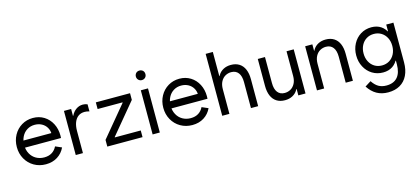

<svg xmlns="http://www.w3.org/2000/svg" viewBox="-70 -1307 4617 2118"><g transform="rotate(-15 2238.0 -247.5)"><path d="M42 -252Q42 -327.1 75.2 -387.7Q108.4 -448.2 166 -482.9Q223.6 -517.6 294.9 -517.6Q366.2 -517.6 421.9 -482.9Q477.5 -448.2 508.8 -387.7Q540 -327.1 540 -252Q540 -242.2 539.1 -223.6H108.4V-303.7H458L450.2 -293Q450.2 -334 430.2 -367.7Q410.2 -401.4 375 -420.4Q339.8 -439.5 294.9 -439.5Q246.1 -439.5 207.5 -415.5Q168.9 -391.6 147.5 -349.1Q126 -306.6 126 -252Q126 -197.3 149.4 -154.3Q172.9 -111.3 213.9 -87.9Q254.9 -64.5 306.6 -64.5Q358.4 -64.5 395 -87.4Q431.6 -110.4 451.2 -151.4L523.4 -120.1Q494.1 -57.6 437.5 -22Q380.9 13.7 304.7 13.7Q230.5 13.7 170.4 -21Q110.4 -55.7 76.2 -116.7Q42 -177.7 42 -252Z M647.5 -503.9H729.5V0H647.5ZM714.8 -341.8V-425.8H745.1L714.8 -341.8Q714.8 -389.6 735.4 -430.2Q755.9 -470.7 790 -494.1Q824.2 -517.6 865.2 -517.6Q892.6 -517.6 918 -506.8V-425.8Q890.6 -434.6 863.3 -434.6Q821.3 -434.6 791.5 -413.1Q761.7 -391.6 745.6 -350.6Q729.5 -309.6 729.5 -252Z M1007.8 -76.2H1110.4H1410.2V0H1007.8ZM1299.8 -427.7 1295.9 -419.9V-435.5L1402.3 -427.7L1110.4 -76.2L1114.3 -84V-68.4L1007.8 -76.2ZM1011.7 -503.9H1402.3V-427.7H1299.8H1011.7Z M1525.4 -503.9H1607.4V0H1525.4ZM1511.7 -664.1Q1511.7 -679.7 1519 -692.4Q1526.4 -705.1 1538.6 -711.9Q1550.8 -718.8 1566.4 -718.8Q1582 -718.8 1594.7 -711.9Q1607.4 -705.1 1614.3 -692.4Q1621.1 -679.7 1621.1 -664.1Q1621.1 -648.4 1614.3 -636.2Q1607.4 -624 1594.7 -616.7Q1582 -609.4 1566.4 -609.4Q1550.8 -609.4 1538.6 -616.7Q1526.4 -624 1519 -636.2Q1511.7 -648.4 1511.7 -664.1Z M1714.8 -252Q1714.8 -327.1 1748 -387.7Q1781.2 -448.2 1838.9 -482.9Q1896.5 -517.6 1967.8 -517.6Q2039.1 -517.6 2094.7 -482.9Q2150.4 -448.2 2181.6 -387.7Q2212.9 -327.1 2212.9 -252Q2212.9 -242.2 2211.9 -223.6H1781.2V-303.7H2130.9L2123 -293Q2123 -334 2103 -367.7Q2083 -401.4 2047.9 -420.4Q2012.7 -439.5 1967.8 -439.5Q1918.9 -439.5 1880.4 -415.5Q1841.8 -391.6 1820.3 -349.1Q1798.8 -306.6 1798.8 -252Q1798.8 -197.3 1822.3 -154.3Q1845.7 -111.3 1886.7 -87.9Q1927.7 -64.5 1979.5 -64.5Q2031.2 -64.5 2067.9 -87.4Q2104.5 -110.4 2124 -151.4L2196.3 -120.1Q2167 -57.6 2110.4 -22Q2053.7 13.7 1977.5 13.7Q1903.3 13.7 1843.3 -21Q1783.2 -55.7 1749 -116.7Q1714.8 -177.7 1714.8 -252Z M2320.3 -707H2402.3V0H2320.3ZM2539.1 -439.5Q2502.9 -439.5 2471.7 -421.9Q2440.4 -404.3 2421.4 -368.7Q2402.3 -333 2402.3 -281.2L2390.6 -359.4V-430.7H2418L2390.6 -359.4Q2390.6 -406.2 2411.6 -441.9Q2432.6 -477.5 2470.2 -497.6Q2507.8 -517.6 2556.6 -517.6Q2612.3 -517.6 2651.4 -492.7Q2690.4 -467.8 2710.4 -420.9Q2730.5 -374 2730.5 -308.6V0H2648.4V-296.9Q2648.4 -366.2 2620.1 -402.8Q2591.8 -439.5 2539.1 -439.5Z M3271.5 0H3189.5V-503.9H3271.5ZM3052.7 -64.5Q3088.9 -64.5 3120.1 -82Q3151.4 -99.6 3170.4 -135.3Q3189.5 -170.9 3189.5 -222.7L3201.2 -144.5V-73.2H3173.8L3201.2 -144.5Q3201.2 -97.7 3180.2 -62Q3159.2 -26.4 3121.6 -6.3Q3084 13.7 3035.2 13.7Q2979.5 13.7 2940.4 -11.2Q2901.4 -36.1 2881.3 -83Q2861.3 -129.9 2861.3 -195.3V-503.9H2943.4V-207Q2943.4 -137.7 2971.7 -101.1Q3000 -64.5 3052.7 -64.5Z M3402.3 -503.9H3484.4V0H3402.3ZM3621.1 -439.5Q3585 -439.5 3553.7 -421.9Q3522.5 -404.3 3503.4 -368.7Q3484.4 -333 3484.4 -281.2L3472.7 -359.4V-430.7H3500L3472.7 -359.4Q3472.7 -406.2 3493.7 -441.9Q3514.6 -477.5 3552.2 -497.6Q3589.8 -517.6 3638.7 -517.6Q3694.3 -517.6 3733.4 -492.7Q3772.5 -467.8 3792.5 -420.9Q3812.5 -374 3812.5 -308.6V0H3730.5V-296.9Q3730.5 -366.2 3702.1 -402.8Q3673.8 -439.5 3621.1 -439.5Z M4160.2 -2Q4091.8 -2 4037.1 -35.6Q3982.4 -69.3 3951.2 -128.4Q3919.9 -187.5 3919.9 -259.8Q3919.9 -332 3951.2 -391.1Q3982.4 -450.2 4037.1 -483.9Q4091.8 -517.6 4160.2 -517.6Q4223.6 -517.6 4269 -487.3Q4314.5 -457 4338.4 -399.4Q4362.3 -341.8 4362.3 -259.8L4312.5 -427.7H4375V-91.8H4312.5L4362.3 -259.8Q4362.3 -178.7 4338.4 -120.6Q4314.5 -62.5 4269 -32.2Q4223.6 -2 4160.2 -2ZM4332 -259.8Q4332 -312.5 4311 -353Q4290 -393.6 4252.9 -416.5Q4215.8 -439.5 4168 -439.5Q4120.1 -439.5 4083 -416.5Q4045.9 -393.6 4024.9 -352.5Q4003.9 -311.5 4003.9 -259.8Q4003.9 -208 4024.9 -167Q4045.9 -126 4083 -103Q4120.1 -80.1 4168 -80.1Q4215.8 -80.1 4252.9 -103Q4290 -126 4311 -167Q4332 -208 4332 -259.8ZM3930.7 97.7 3999 54.7Q4031.2 103.5 4068.8 125Q4106.4 146.5 4158.2 146.5Q4241.2 146.5 4284.7 96.2Q4328.1 45.9 4328.1 -50.8V-118.2L4350.6 -252L4328.1 -402.3V-503.9H4410.2V-50.8Q4410.2 35.2 4379.9 97.2Q4349.6 159.2 4293 191.9Q4236.3 224.6 4158.2 224.6Q4084 224.6 4027.8 192.9Q3971.7 161.1 3930.7 97.7Z"/></g></svg>

Font: Wanted Sans Variable
Style: Regular
Weight: 400
Designer: Original Design by Kil Hyung-jin and Kang Hanbin, Wanted Lab, Inc; Hangeul from Source Han Sans by Jang Soo-young and Ka
Foundry: Wanted Lab, Inc.
Version: Version 1.003;Glyphs 3.2 (3227)